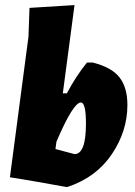

<svg xmlns="http://www.w3.org/2000/svg" viewBox="-20 -724 530 755"><path d="M345 -478Q420 -459 450.5 -419Q481 -379 481 -311Q481 -209 420 -118Q359 -27 246 11H239L127 -9L19 -27L92 -580L96 -693L273 -704L227 -357H243Q278 -424 322 -478ZM298 -321Q268 -321 202 -167L198 -138L273 -118Q318 -118 318 -238Q318 -321 298 -321Z"/></svg>

Font: Alegreya Sans Black
Style: Italic
Weight: 900
Italic angle: -7°
Designer: Juan Pablo del Peral
Foundry: Huerta Tipografica
Version: Version 2.007